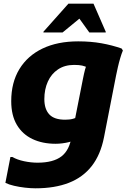

<svg xmlns="http://www.w3.org/2000/svg" viewBox="-20 -780 701 1040"><path d="M172.4 240Q145.6 240 115 236.4Q84.3 232.9 56 226.3Q27.8 219.8 9.2 210.4L36.4 70.4H47.2Q73 85.4 110.6 93.3Q148.1 101.2 183.2 101.2Q268.7 101.2 313.1 66.9Q357.6 32.6 368.4 -44.8L429.2 -352.4Q434.9 -381.5 440.7 -403.5Q446.6 -425.6 454.8 -441.8L460.8 -411.6Q441.3 -421 425.1 -424.7Q408.9 -428.4 381.6 -428.4Q330.4 -428.4 294.2 -404.1Q257.9 -379.8 239.1 -337.9Q220.2 -296 220.2 -243.2Q220.2 -189.5 246.8 -160.6Q273.4 -131.6 332.8 -131.6Q358.3 -131.6 375.6 -136.6Q392.8 -141.6 403.6 -147.6L379.2 -20Q370.6 -14.6 354.1 -10.4Q337.7 -6.2 318.2 -3.7Q298.8 -1.2 281.6 -1.2Q209.6 -1.2 155.4 -27.1Q101.2 -53 71 -104.2Q40.8 -155.4 40.8 -232Q40.8 -332.8 84.9 -405.5Q129 -478.1 210.3 -517.1Q291.6 -556 403.6 -556Q471.6 -556 529.7 -545.6Q587.7 -535.2 638.8 -517.2L645.6 -506.4Q638.2 -489 631.2 -464.9Q624.1 -440.9 618.4 -415.8Q612.7 -390.8 608.7 -370.8L543.2 -36Q524.7 58.2 477 119.3Q429.3 180.4 353.1 210.2Q276.8 240 172.4 240ZM215.2 -604V-608L350.5 -760H486.5L552.8 -608V-604H464L410.1 -679L318.8 -604Z"/></svg>

Font: Kufam
Style: Italic
Weight: 400
Italic angle: -11°
Designer: Artur Schmal
Foundry: Original Type
Version: Version 1.301; ttfautohint (v1.8.3)